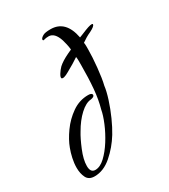

<svg xmlns="http://www.w3.org/2000/svg" viewBox="-118 -467 485 552"><g transform="rotate(-30 124.5 -191.0)"><path d="M35 24Q16 24 9 10Q2 -4 2 -23Q2 -38 5.5 -54Q9 -70 14 -83Q22 -105 39.5 -129.5Q57 -154 81.5 -171Q106 -188 135 -188Q148 -188 148 -181Q148 -175 136 -173Q119 -172 99.5 -154Q80 -136 64 -108Q54 -92 42 -63Q30 -34 30 -13Q30 9 46 9Q62 9 78.5 -6.5Q95 -22 109.5 -45Q124 -68 134 -92Q144 -116 147 -133Q155 -161 158 -195.5Q161 -230 161 -273Q161 -280 161 -286.5Q161 -293 160 -300Q151 -294 140.5 -287.5Q130 -281 117 -274Q98 -263 93 -268Q91 -272 97 -281.5Q103 -291 110 -298Q122 -309 145 -320L158 -326Q157 -336 155 -344.5Q153 -353 151 -360Q141 -391 121 -391Q112 -391 106 -389Q101 -387 101 -392Q102 -397 111 -402Q118 -406 136 -406Q186 -406 198 -343Q203 -345 209.5 -347.5Q216 -350 223 -353Q246 -362 249 -358V-357Q249 -351 231 -342Q222 -338 214.5 -333.5Q207 -329 200 -324Q201 -319 201 -313.5Q201 -308 201 -302Q201 -277 197.5 -242.5Q194 -208 189 -188Q187 -171 179 -146Q171 -121 160 -96.5Q149 -72 138 -54Q119 -23 92 0.5Q65 24 35 24Z"/></g></svg>

Font: Passions Conflict
Style: Regular
Weight: 400
Designer: Robert E. Leuschke
Foundry: Robert E. Leuschke
Version: Version 1.010; ttfautohint (v1.8.3)